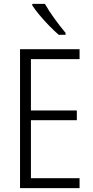

<svg xmlns="http://www.w3.org/2000/svg" viewBox="-20 -967 480 987"><path d="M389 0H83V-714H389V-663H139V-399H375V-349H139V-51H389ZM211 -947Q231 -911 261 -870Q291 -829 317 -798V-788H282Q260 -807 234 -833.5Q208 -860 184.5 -888Q161 -916 146 -939V-947Z"/></svg>

Font: Noto Sans Georgian Condensed Light
Style: Regular
Weight: 300
Width: 3
Designer: Monotype Design Team, Akaki Razmadze
Foundry: Google LLC
Version: Version 2.005; ttfautohint (v1.8.4.7-5d5b)